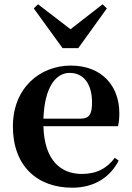

<svg xmlns="http://www.w3.org/2000/svg" viewBox="-20 -857 612 893"><path d="M316 16C415 16 490 -29 532 -110L514 -123C479 -76 432 -48 361 -48C261 -48 186 -113 182 -270H529C533 -288 535 -306 535 -331C535 -455 456 -552 309 -552C167 -552 40 -449 40 -269C40 -84 154 16 316 16ZM182 -305C187 -452 240 -518 304 -518C368 -518 408 -468 408 -380C408 -326 396 -305 353 -305ZM157 -837 137 -818 271 -633H344L477 -818L457 -837L308 -721Z"/></svg>

Font: Noto Serif JP
Style: Bold
Weight: 700
Designer: Ryoko NISHIZUKA 西塚涼子 (kana & ideographs); Frank Grießhammer (Latin, Greek & Cyrillic); Wenlong ZHANG 张文龙 (bopomofo); San
Foundry: Adobe
Version: Version 2.001;hotconv 1.1.0;makeotfexe 2.6.0